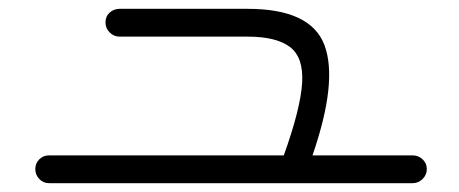

<svg xmlns="http://www.w3.org/2000/svg" viewBox="-20 -592 1040 435"><path d="M91 -177Q78 -177 69 -186.5Q60 -196 60 -209Q60 -222 69 -231Q78 -240 91 -240H623Q661 -346 664.5 -404Q668 -462 637 -485.5Q606 -509 541 -509H251Q238 -509 228.5 -518.5Q219 -528 219 -541Q219 -555 228.5 -563.5Q238 -572 251 -572H541Q684 -572 715 -490Q746 -408 688 -240H915Q928 -240 937.5 -231Q947 -222 947 -209Q947 -196 937.5 -186.5Q928 -177 915 -177Z"/></svg>

Font: Zen Maru Gothic
Style: Regular
Weight: 400
Designer: Yoshimichi Ohira
Foundry: Positype
Version: Version 1.002